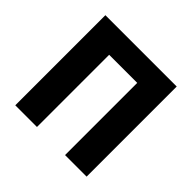

<svg xmlns="http://www.w3.org/2000/svg" viewBox="-180 -932 1121 1121"><g transform="rotate(45 380.5 -372.0)"><path d="M675 -744V0H497V-596H265V0H86V-744Z"/></g></svg>

Font: Kinto Sans Black
Style: Regular
Weight: 900
Designer: Authors: Ryoko NISHIZUKA  (kana & ideographs); Paul D. Hunt (Latin, Greek & Cyrillic); Wenlong ZHANG  (bopomofo); Sandol
Foundry: Adobe Systems Incorporated, ookami Inc.
Version: Version 0.001